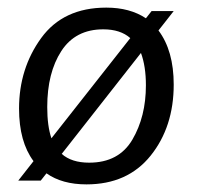

<svg xmlns="http://www.w3.org/2000/svg" viewBox="-20 -474 518 504"><path d="M30 -189Q30 -294 88 -374Q146 -454 259 -454Q321 -454 363 -426L378 -445H436L396 -394Q436 -341 436 -252Q436 -141 375.5 -65.5Q315 10 207 10Q143 10 102 -19L87 0H28L68 -51Q30 -102 30 -189ZM104 -193Q104 -143 115 -111L322 -374Q296 -397 251 -397Q178 -397 141 -340Q104 -283 104 -193ZM214 -47Q292 -47 327.5 -107.5Q363 -168 363 -250Q363 -300 350 -335L142 -70Q168 -47 214 -47Z"/></svg>

Font: Zilla Slab
Style: Italic
Weight: 400
Italic angle: -6°
Designer: Typotheque.com
Foundry: Typotheque type foundry
Version: Version 1.1; 2017; ttfautohint (v1.6)